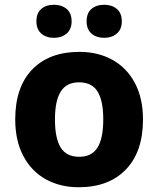

<svg xmlns="http://www.w3.org/2000/svg" viewBox="-20 -777 665 807"><path d="M311 10Q233 10 172.5 -23.5Q112 -57 78 -121.5Q44 -186 44 -275Q44 -411 115.5 -485Q187 -559 314 -559Q392 -559 452.5 -525.5Q513 -492 547 -428Q581 -364 581 -275Q581 -139 509 -64.5Q437 10 311 10ZM313 -118Q366 -118 390 -157Q414 -196 414 -275Q414 -354 390 -392.5Q366 -431 312 -431Q260 -431 235.5 -392.5Q211 -354 211 -275Q211 -196 235 -157Q259 -118 313 -118ZM207 -757Q239 -757 260 -739.5Q281 -722 281 -687Q281 -654 260 -636Q239 -618 207 -618Q174 -618 153.5 -636Q133 -654 133 -687Q133 -722 153.5 -739.5Q174 -757 207 -757ZM418 -757Q450 -757 471 -739.5Q492 -722 492 -687Q492 -654 471 -636Q450 -618 418 -618Q385 -618 364.5 -636Q344 -654 344 -687Q344 -722 364.5 -739.5Q385 -757 418 -757Z"/></svg>

Font: Noto Sans UI ExtraBold
Style: Regular
Weight: 800
Designer: Monotype Design Team
Foundry: Monotype Imaging Inc.
Version: Version 1.001